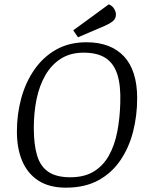

<svg xmlns="http://www.w3.org/2000/svg" viewBox="-20 -855 689 886"><path d="M284 11Q208 11 158 -21Q108 -53 83 -111Q58 -169 58 -248Q58 -328 78 -401.5Q98 -475 138.5 -533.5Q179 -592 239 -626Q299 -660 379 -660Q435 -660 478.5 -643.5Q522 -627 552 -595Q582 -563 597.5 -514.5Q613 -466 613 -402Q613 -321 594 -247Q575 -173 535 -114.5Q495 -56 433 -22.5Q371 11 284 11ZM304 -37Q370 -37 413.5 -64Q457 -91 483 -138Q509 -185 521 -246.5Q533 -308 535 -378Q538 -460 521.5 -511.5Q505 -563 467 -587.5Q429 -612 366 -612Q305 -612 261.5 -584.5Q218 -557 190 -509Q162 -461 149 -398.5Q136 -336 136 -265Q136 -187 151.5 -136.5Q167 -86 204 -61.5Q241 -37 304 -37ZM340 -683 318 -715 482 -835Q499 -828 507 -814Q515 -800 515 -789Q515 -769 501 -757.5Q487 -746 464 -736Z"/></svg>

Font: Faustina Light
Style: Italic
Weight: 300
Italic angle: -8°
Designer: Alfonso Garcia
Foundry: http://www.omnibus-type.com
Version: Version 1.200